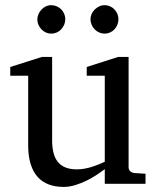

<svg xmlns="http://www.w3.org/2000/svg" viewBox="-20 -716 609 748"><path d="M388.2 0V-57.1Q375.5 -47.4 357.2 -35.2Q338.9 -22.9 317.6 -12.5Q296.4 -2 273.2 5.1Q250 12.2 228 12.2Q195.8 12.2 170.2 2.7Q144.5 -6.8 126.7 -26.6Q108.9 -46.4 99.4 -76.9Q89.8 -107.4 89.8 -149.9V-420.9H20V-455.1L143.1 -494.1H183.1V-168.9Q183.1 -142.6 188.2 -121.6Q193.4 -100.6 204.8 -85.9Q216.3 -71.3 234.9 -63.7Q253.4 -56.2 279.8 -56.2Q294.9 -56.2 310.5 -59.1Q326.2 -62 340.3 -66.7Q354.5 -71.3 366.9 -76.4Q379.4 -81.5 388.2 -85.9V-420.9H317.9V-455.1L439.9 -494.1H481V-64Q481 -54.7 487.5 -48.8Q494.1 -43 502.9 -42L546.9 -39.1V0ZM234.4 -641.1Q234.4 -629.9 230 -619.6Q225.6 -609.4 218.3 -601.6Q210.9 -593.8 200.9 -589.4Q190.9 -585 179.7 -585Q168.5 -585 158.7 -589.4Q148.9 -593.8 141.6 -601.6Q134.3 -609.4 129.9 -619.1Q125.5 -628.9 125.5 -640.1Q125.5 -650.9 129.9 -660.9Q134.3 -670.9 141.6 -678.7Q148.9 -686.5 158.7 -691.2Q168.5 -695.8 179.7 -695.8Q190.9 -695.8 200.9 -691.4Q210.9 -687 218.3 -679.7Q225.6 -672.4 230 -662.4Q234.4 -652.3 234.4 -641.1ZM441.4 -641.1Q441.4 -629.9 437.3 -619.6Q433.1 -609.4 425.8 -601.6Q418.5 -593.8 408.7 -589.4Q398.9 -585 387.7 -585Q376.5 -585 366.5 -589.4Q356.4 -593.8 348.9 -601.6Q341.3 -609.4 336.9 -619.6Q332.5 -629.9 332.5 -641.1Q332.5 -651.4 336.9 -661.4Q341.3 -671.4 349.1 -679Q356.9 -686.5 366.7 -691.2Q376.5 -695.8 387.7 -695.8Q398.9 -695.8 408.7 -691.4Q418.5 -687 425.8 -679.4Q433.1 -671.9 437.3 -661.9Q441.4 -651.9 441.4 -641.1Z"/></svg>

Font: Charis SIL Eur
Style: Regular
Weight: 400
Foundry: SIL International
Version: Version 5.000